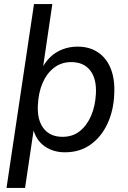

<svg xmlns="http://www.w3.org/2000/svg" viewBox="-20 -739 629 943"><path d="M12 184 147 -719H237L190 -400H184Q203 -436 228.5 -460Q254 -484 288 -497Q322 -510 361 -510Q420 -510 462 -481.5Q504 -453 524.5 -400.5Q545 -348 541 -276Q538 -197 508 -132Q478 -67 425 -29Q372 9 299 9Q242 9 200 -20Q158 -49 143 -105H146L103 184ZM287 -67Q337 -67 372 -95Q407 -123 427.5 -170.5Q448 -218 451 -278Q455 -352 423 -393Q391 -434 330 -434Q281 -434 245 -406Q209 -378 189 -331Q169 -284 166 -223Q162 -150 194 -108.5Q226 -67 287 -67Z"/></svg>

Font: Nunitoga
Style: Medium Italic
Weight: 500
Italic angle: -9°
Designer: Vernon Adams
Foundry: Vernon Adams
Version: Version 1.0